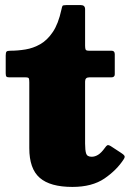

<svg xmlns="http://www.w3.org/2000/svg" viewBox="-20 -720 524 757"><path d="M468 -92.5Q440.5 -49.5 391.8 -16.2Q343 17 265.5 17Q178 17 136.8 -18.8Q95.5 -54.5 95.5 -136V-395.5Q95.5 -406.5 93.8 -410.8Q92 -415 81 -415H17Q8 -415 5.2 -418.2Q2.5 -421.5 2.5 -431V-501Q2.5 -513 5.8 -516.5Q9 -520 20.5 -520Q50 -520 80.5 -525Q111 -530 138.8 -545.8Q166.5 -561.5 188.2 -593.8Q210 -626 222 -681.5Q224.5 -693 226.2 -696.5Q228 -700 242 -700H298.5Q315.5 -700 315.5 -683.5V-540Q315.5 -528.5 317.8 -524.2Q320 -520 331.5 -520H420Q432.5 -520 432.5 -506V-427Q432.5 -415 418.5 -415H331.5Q315.5 -415 315.5 -398.5V-154Q315.5 -128 319.5 -115Q323.5 -102 341.5 -102Q354.5 -102 367 -109.8Q379.5 -117.5 393.5 -137Q399 -145 403 -147.2Q407 -149.5 416.5 -144L457 -117.5Q467.5 -111 470.5 -106Q473.5 -101 468 -92.5Z"/></svg>

Font: Besley* Fatface
Style: Regular
Weight: 900
Designer: Owen Earl
Foundry: indestructible type*
Version: Version 3.000; ttfautohint (v1.8.3)